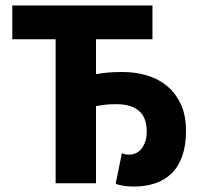

<svg xmlns="http://www.w3.org/2000/svg" viewBox="-20 -672 741 704"><path d="M472 12Q431 12 404 2L427 -110Q435 -107 440.5 -106Q446 -105 454 -105Q465 -105 476.5 -109.5Q488 -114 497 -124.5Q506 -135 512 -151Q518 -167 518 -190Q518 -241 489.5 -265.5Q461 -290 407 -290Q381 -290 365 -288Q349 -286 332 -283V0H184V-528H25V-652H539V-528H332V-400Q344 -402 354 -403.5Q364 -405 375 -406Q386 -407 399 -407.5Q412 -408 429 -408Q475 -408 517 -396Q559 -384 591 -358Q623 -332 642.5 -291Q662 -250 662 -192Q662 -138 648 -99Q634 -60 608.5 -35.5Q583 -11 548 0.5Q513 12 472 12Z"/></svg>

Font: Font
Style: ¶
Weight: 700
Designer: Paul D. Hunt
Foundry: Adobe Systems Incorporated
Version: Version 3.000